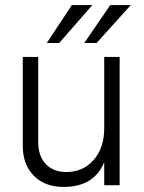

<svg xmlns="http://www.w3.org/2000/svg" viewBox="-20 -732 569 759"><path d="M362 -562 497 -712H416L313 -562ZM345 -712H264L165 -562H214ZM392 -225C392 -173.7 378.2 -132 350.5 -100C322.8 -68 286.7 -52 242 -52C208.7 -52 181.8 -62.3 161.5 -83C141.2 -103.7 131 -133.3 131 -172V-507H70V-155C70 -106.3 84.5 -67.2 113.5 -37.5C142.5 -7.8 181.7 7 231 7C311.7 7 365.3 -25.7 392 -91V0H453V-507H392Z"/></svg>

Font: Hind Light
Style: Regular
Weight: 300
Designer: Manushi Parikh, Satya Rajpurohit
Foundry: Indian Type Foundry
Version: Version 1.201;PS 1.0;hotconv 1.0.78;makeotf.lib2.5.61930; tt